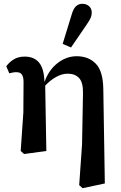

<svg xmlns="http://www.w3.org/2000/svg" viewBox="-20 -799 639 1011"><path d="M397 176 412 -38 417 -308Q418 -365 396.5 -388Q375 -411 337 -411Q306 -411 275 -393.5Q244 -376 218 -348L224 -4L107 12L89 -4L103 -207L104 -367Q104 -393 95.5 -406Q87 -419 66 -419Q56 -419 46.5 -417Q37 -415 29 -413L13 -450Q30 -473 53.5 -487Q77 -501 110 -501Q160 -501 186 -469Q212 -437 214 -369H215Q237 -431 283.5 -467Q330 -503 384 -503Q446 -503 484.5 -463.5Q523 -424 524 -328L532 167L415 192ZM310 -568 357 -721Q366 -753 380 -766Q394 -779 413 -779Q435 -779 449 -766.5Q463 -754 463 -733Q463 -717 456.5 -703Q450 -689 436 -669L354 -549Z"/></svg>

Font: Source Serif 4 SmText Semibold
Style: Regular
Weight: 600
Designer: Frank Grießhammer
Foundry: Adobe
Version: Version 4.005;hotconv 1.1.0;makeotfexe 2.6.0